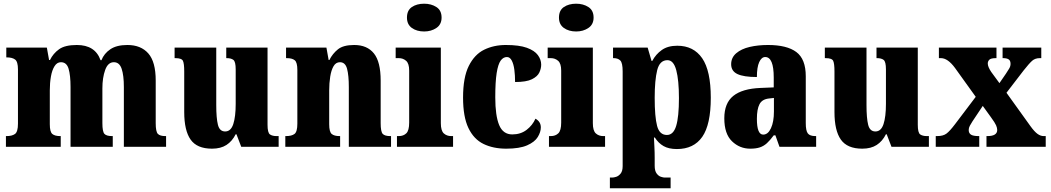

<svg xmlns="http://www.w3.org/2000/svg" viewBox="-20 -793 5676 1037"><path d="M12 0V-58H16Q45 -58 61 -69.5Q77 -81 77 -125V-418Q77 -460 61.5 -471.5Q46 -483 17 -483H14V-536H233L245 -469H250Q267 -504 299 -527Q331 -550 395 -550Q494 -550 523 -468H528Q542 -504 576 -527Q610 -550 668 -550Q741 -550 781 -504.5Q821 -459 821 -358V-128Q821 -82 832.5 -70Q844 -58 873 -58H877V0H649V-323Q649 -386 637 -421.5Q625 -457 595 -457Q563 -457 548 -415Q533 -373 533 -316V-128Q533 -82 544 -70Q555 -58 585 -58H589V0H361V-323Q361 -386 350.5 -421.5Q340 -457 309 -457Q288 -457 274.5 -435.5Q261 -414 255 -379.5Q249 -345 249 -305V-122Q249 -81 262.5 -69.5Q276 -58 305 -58H308V0Z M1125 10Q1044 10 1009.5 -39Q975 -88 975 -188V-407Q975 -450 968 -464.5Q961 -479 927 -479H923V-536H1148V-226Q1148 -155 1157 -119Q1166 -83 1196 -83Q1227 -83 1240 -123Q1253 -163 1253 -232V-418Q1253 -460 1240.5 -469.5Q1228 -479 1205 -479H1202V-536H1425V-119Q1425 -76 1438 -67Q1451 -58 1474 -58H1485V0H1283L1257 -68H1253Q1234 -30 1203 -10Q1172 10 1125 10Z M1521 0V-58H1525Q1555 -58 1570.5 -69.5Q1586 -81 1586 -125V-415Q1586 -456 1572 -467.5Q1558 -479 1529 -479H1525V-536H1743L1755 -469H1759Q1776 -503 1805 -526.5Q1834 -550 1893 -550Q1963 -550 1999.5 -504.5Q2036 -459 2036 -358V-128Q2036 -82 2047 -70Q2058 -58 2088 -58H2092V0H1864V-323Q1864 -386 1854.5 -421.5Q1845 -457 1816 -457Q1794 -457 1781.5 -435.5Q1769 -414 1763.5 -379Q1758 -344 1758 -305V-122Q1758 -81 1771.5 -69.5Q1785 -58 1814 -58H1817V0Z M2271 -623Q2231 -623 2204.5 -642Q2178 -661 2178 -698Q2178 -737 2204.5 -755Q2231 -773 2271 -773Q2309 -773 2337 -755Q2365 -737 2365 -698Q2365 -661 2337 -642Q2309 -623 2271 -623ZM2124 0V-58H2134Q2159 -58 2174.5 -73Q2190 -88 2190 -131V-412Q2190 -450 2173.5 -464.5Q2157 -479 2134 -479H2117V-536H2361V-128Q2361 -87 2377 -72.5Q2393 -58 2417 -58H2427V0Z M2714 10Q2644 10 2591.5 -15.5Q2539 -41 2510 -101.5Q2481 -162 2481 -266Q2481 -375 2512 -437Q2543 -499 2595 -524.5Q2647 -550 2712 -550Q2784 -550 2825.5 -535Q2867 -520 2885 -495.5Q2903 -471 2903 -444Q2903 -423 2893 -401.5Q2883 -380 2853 -365Q2823 -350 2762 -350Q2762 -386 2758 -416.5Q2754 -447 2744 -466Q2734 -485 2718 -485Q2698 -485 2684 -465.5Q2670 -446 2662.5 -398.5Q2655 -351 2655 -267Q2655 -168 2676 -117.5Q2697 -67 2747 -67Q2792 -67 2824 -91.5Q2856 -116 2872 -152Q2901 -136 2901 -105Q2901 -80 2884.5 -53Q2868 -26 2827 -8Q2786 10 2714 10Z M3092 -623Q3052 -623 3025.5 -642Q2999 -661 2999 -698Q2999 -737 3025.5 -755Q3052 -773 3092 -773Q3130 -773 3158 -755Q3186 -737 3186 -698Q3186 -661 3158 -642Q3130 -623 3092 -623ZM2945 0V-58H2955Q2980 -58 2995.5 -73Q3011 -88 3011 -131V-412Q3011 -450 2994.5 -464.5Q2978 -479 2955 -479H2938V-536H3182V-128Q3182 -87 3198 -72.5Q3214 -58 3238 -58H3248V0Z M3274 224V166H3287Q3295 166 3308 162Q3321 158 3332 144.5Q3343 131 3343 104V-407Q3343 -454 3330 -466.5Q3317 -479 3295 -479H3291V-536H3478L3499 -464H3503Q3522 -500 3554.5 -523Q3587 -546 3638 -546Q3726 -546 3772.5 -478.5Q3819 -411 3819 -265Q3819 -120 3773 -54Q3727 12 3636 12Q3592 12 3564 -4Q3536 -20 3517 -50H3512Q3513 -26 3514.5 1.5Q3516 29 3516 60V102Q3516 130 3526.5 144Q3537 158 3550 162Q3563 166 3570 166H3602V224ZM3582 -64Q3617 -64 3632 -113Q3647 -162 3647 -263Q3647 -360 3632.5 -414Q3618 -468 3585 -468Q3543 -468 3529.5 -414Q3516 -360 3516 -265Q3516 -162 3529 -113Q3542 -64 3582 -64Z M4032 10Q3975 10 3933.5 -30Q3892 -70 3892 -154Q3892 -236 3940.5 -275Q3989 -314 4087 -318L4159 -321V-374Q4159 -485 4113 -485Q4093 -485 4080.5 -457.5Q4068 -430 4068 -377Q3997 -377 3963 -393Q3929 -409 3929 -446Q3929 -482 3956.5 -505.5Q3984 -529 4029 -539.5Q4074 -550 4128 -550Q4230 -550 4281 -512Q4332 -474 4332 -381V-128Q4332 -87 4343 -72.5Q4354 -58 4384 -58H4388V0H4190L4168 -62H4159Q4139 -35 4122 -19.5Q4105 -4 4084 3Q4063 10 4032 10ZM4102 -66Q4128 -66 4144 -100.5Q4160 -135 4160 -191V-264L4133 -261Q4096 -257 4082 -230Q4068 -203 4068 -151Q4068 -66 4102 -66Z M4637 10Q4556 10 4521.5 -39Q4487 -88 4487 -188V-407Q4487 -450 4480 -464.5Q4473 -479 4439 -479H4435V-536H4660V-226Q4660 -155 4669 -119Q4678 -83 4708 -83Q4739 -83 4752 -123Q4765 -163 4765 -232V-418Q4765 -460 4752.5 -469.5Q4740 -479 4717 -479H4714V-536H4937V-119Q4937 -76 4950 -67Q4963 -58 4986 -58H4997V0H4795L4769 -68H4765Q4746 -30 4715 -10Q4684 10 4637 10Z M5034 0V-58H5042Q5074 -58 5092 -71.5Q5110 -85 5138 -122L5250 -270L5138 -426Q5099 -479 5062 -479H5051V-536H5362V-479H5359Q5332 -479 5323.5 -470.5Q5315 -462 5315 -450Q5315 -432 5334 -404L5378 -344L5413 -395Q5423 -410 5430.5 -422.5Q5438 -435 5438 -448Q5438 -466 5427.5 -472.5Q5417 -479 5399 -479H5395V-536H5604V-479H5596Q5571 -479 5555 -465Q5539 -451 5509 -413L5416 -292L5546 -111Q5567 -82 5583.5 -70Q5600 -58 5617 -58H5628V0H5308V-58H5313Q5366 -58 5366 -91Q5366 -102 5360 -116Q5354 -130 5332 -160L5288 -221L5232 -137Q5224 -125 5218 -113.5Q5212 -102 5212 -91Q5212 -74 5224 -66Q5236 -58 5266 -58H5269V0Z"/></svg>

Font: Noto Serif Tamil Condensed Black
Style: Italic
Weight: 900
Width: 3
Italic angle: -12°
Designer: Indian Type Foundry, Tom Grace, and the Monotype Design Team
Foundry: Monotype Imaging Inc.
Version: Version 2.003; ttfautohint (v1.8.4.7-5d5b)